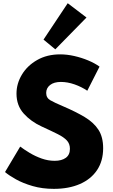

<svg xmlns="http://www.w3.org/2000/svg" viewBox="-20 -1186 721 1222"><path d="M322.5 16Q418 16 488.5 -14.8Q559 -45.5 597.8 -103.5Q636.5 -161.5 636.5 -243Q636.5 -313.5 606.8 -359.8Q577 -406 519.8 -440.5Q462.5 -475 380.5 -510Q327 -532.5 300.5 -547.8Q274 -563 274 -594.5Q274 -625.5 298.8 -645Q323.5 -664.5 367.5 -664.5Q410 -664.5 454.8 -648.8Q499.5 -633 535.5 -608.5L613.5 -762Q583 -784 541 -801.5Q499 -819 452.8 -829.5Q406.5 -840 363 -840Q279.5 -840 216.8 -804.2Q154 -768.5 119.5 -711.2Q85 -654 85 -590Q85 -514.5 131 -463.2Q177 -412 246 -380.5Q307.5 -352.5 347.2 -332.5Q387 -312.5 406 -291.5Q425 -270.5 425 -239Q425 -200.5 398.8 -181.5Q372.5 -162.5 328 -162.5Q286 -162.5 245.2 -177Q204.5 -191.5 169.5 -212.5Q134.5 -233.5 108.5 -253L12 -91Q37 -69.5 81.8 -44.5Q126.5 -19.5 187.8 -1.8Q249 16 322.5 16ZM332 -872 530.5 -1074.5 411 -1165.5 257 -934Z"/></svg>

Font: Spartan ExtraBold
Style: Regular
Weight: 800
Designer: Matt Bailey, Mirko Velimirovic
Foundry: Matt Bailey
Version: Version 1.003; ttfautohint (v1.8.3)